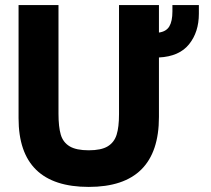

<svg xmlns="http://www.w3.org/2000/svg" viewBox="-20 -717 829 755"><path d="M53 -252V-697H210V-270Q210 -218 219 -187.5Q228 -157 254 -141.5Q280 -126 329 -126Q378 -126 403.5 -141.5Q429 -157 438.5 -187Q448 -217 448 -268V-697H605V-589Q634 -593 646 -613.5Q658 -634 658 -672V-697H762V-663Q762 -591 723.5 -543Q685 -495 605 -491V-257Q605 18 329 18Q53 18 53 -252Z"/></svg>

Font: Hanken Grotesk Black
Style: Regular
Weight: 900
Designer: Alfredo Marco Pradil
Foundry: Hanken Design Co.
Version: Version 3.014